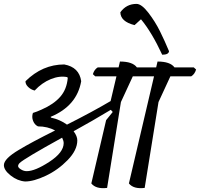

<svg xmlns="http://www.w3.org/2000/svg" viewBox="-21 -965 1027 986"><path d="M262 -295Q223 -316 174 -316Q157 -324 149 -344Q141 -364 148 -385Q168 -391 192 -402Q254 -429 288 -467.5Q322 -506 327 -565L324 -569Q285 -577 239.5 -558.5Q194 -540 157 -500Q137 -505 123 -519Q109 -533 110 -548Q197 -634 309 -634Q386 -620 396 -548Q374 -421 239 -365L241 -361Q287 -351 323 -325Q456 -392 547 -446L577 -573H468L456 -584Q463 -608 481 -619H588L595 -649Q660 -649 682 -619H781L788 -649Q853 -649 875 -619H974L986 -608Q979 -584 961 -573H854L793 -441L722 0Q665 7 641 -23L770 -573H661L600 -441L529 0Q472 7 448 -23L524 -348L558 -390L548 -401Q455 -345 357 -291Q376 -266 376 -244Q376 -194 326.5 -143Q277 -92 214.5 -62.5Q152 -33 108 -33Q69 -36 34 -63.5Q-1 -91 -1 -117Q-1 -150 77 -196Q138 -233 262 -295ZM116 -86Q159 -86 232.5 -134Q306 -182 306 -230Q306 -242 298 -258Q104 -151 80 -128Q72 -120 72 -112Q72 -104 86.5 -95Q101 -86 116 -86ZM680 -945Q706 -945 741 -899.5Q776 -854 800.5 -804.5Q825 -755 847 -702Q845 -684 812 -684Q758 -800 703 -866L670 -836Q598 -854 597 -902Q628 -945 680 -945Z"/></svg>

Font: Tillana
Style: Regular
Weight: 400
Designer: Lipi Raval (Devanagari, Latin), Jonny Pinhorn (Latin)
Foundry: Indian Type Foundry
Version: Version 2.003;PS 1.0;hotconv 1.0.79;makeotf.lib2.5.61930; tt